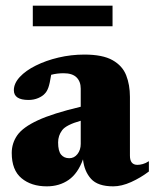

<svg xmlns="http://www.w3.org/2000/svg" viewBox="-20 -644 546 679"><path d="M506.5 -37.5Q477.5 -15.5 443.8 -0.2Q410 15 380.5 15Q326 15 302 -11.5Q278 -38 273.5 -80.5Q255.5 -30.5 222.8 -7.8Q190 15 145.5 15Q90.5 15 56 -13.8Q21.5 -42.5 21.5 -103Q21.5 -137.5 41.2 -165.8Q61 -194 113.8 -218.5Q166.5 -243 265.5 -266.5V-330.5Q265.5 -355.5 250.8 -370.2Q236 -385 205 -385Q181.5 -385 161 -379.5Q156 -348 151 -334.2Q146 -320.5 139 -313.5Q131 -304 115.2 -297.2Q99.5 -290.5 81 -290.5Q29 -290.5 29 -325Q29 -349 50 -371.8Q71 -394.5 106.8 -412.2Q142.5 -430 187 -440.5Q231.5 -451 278.5 -451Q343 -451 378 -431.2Q413 -411.5 426.2 -377.8Q439.5 -344 439.5 -301.5V-93.5Q439.5 -61 466 -61Q474.5 -61 484.8 -63.8Q495 -66.5 506.5 -74ZM185.5 -140.5Q185.5 -110 196 -97.2Q206.5 -84.5 225 -84.5Q242.5 -84.5 254 -99.2Q265.5 -114 265.5 -135V-217Q214 -202.5 199.8 -183.5Q185.5 -164.5 185.5 -140.5ZM96 -551V-624H378V-551Z"/></svg>

Font: Newsreader 16pt ExtraBold
Style: Regular
Weight: 800
Designer: Hugues Gentile
Foundry: Production Type
Version: Version 1.003; ttfautohint (v1.8.3)